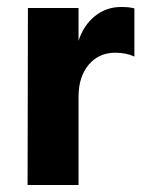

<svg xmlns="http://www.w3.org/2000/svg" viewBox="-20 -530 410 550"><path d="M205 0H59L60 -507H205V-413Q219 -457 251.5 -483.5Q284 -510 327 -510Q351 -510 365 -506V-368Q341 -379 310 -379Q263 -379 234 -344.5Q205 -310 205 -253Z"/></svg>

Font: Hind Kochi
Style: Bold
Weight: 700
Designer: Dhruvi Tolia
Foundry: Indian Type Foundry
Version: Version 0.702;PS 1.0;hotconv 1.0.81;makeotf.lib2.5.63406